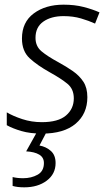

<svg xmlns="http://www.w3.org/2000/svg" viewBox="-20 -562 468 822"><path d="M160 10Q109 10 71.5 -1Q34 -12 9 -26V-81Q36 -65 75.5 -52Q115 -39 159 -39Q229 -39 262.5 -67.5Q296 -96 296 -141Q296 -181 268.5 -203.5Q241 -226 194 -252Q140 -282 107 -312.5Q74 -343 74 -397Q74 -467 124.5 -504.5Q175 -542 252 -542Q300 -542 338.5 -532Q377 -522 406 -509L387 -461Q361 -473 327 -483Q293 -493 252 -493Q199 -493 165.5 -469.5Q132 -446 132 -400Q132 -364 157.5 -342.5Q183 -321 231 -295Q264 -277 292 -257.5Q320 -238 337 -212Q354 -186 354 -146Q354 -75 304 -32.5Q254 10 160 10ZM84 240Q54 240 34 234V196Q54 201 79 201Q114 201 141 186Q168 171 168 136Q168 112 148 100Q128 88 92 86L140 0H181L149 61Q177 66 197.5 84Q218 102 218 136Q218 183 180 211.5Q142 240 84 240Z"/></svg>

Font: Noto Sans Light
Style: Italic
Weight: 300
Italic angle: -12°
Designer: Monotype Design Team
Foundry: Monotype Imaging Inc.
Version: Version 2.013; ttfautohint (v1.8.4.7-5d5b)